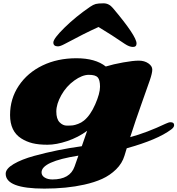

<svg xmlns="http://www.w3.org/2000/svg" viewBox="-20 -863 1051 1137"><path d="M13.7 166Q13.7 136.2 60.8 108.4Q107.9 80.6 182.6 60.1Q317.9 22.9 464.4 2.9Q481.4 -44.9 496.1 -88.4Q443.8 -49.8 378.9 -27.8Q314 -5.9 261.2 -5.9Q208.5 -5.9 172.4 -14.9Q136.2 -23.9 105.5 -43.5Q39.6 -85.4 39.6 -181.9Q39.6 -278.3 91.3 -355.5Q143.1 -432.6 231.7 -475.3Q320.3 -518.1 432.6 -518.1Q544.9 -518.1 606.4 -469.2Q650.9 -482.9 709.7 -493.4Q768.6 -503.9 802 -503.9Q835.4 -503.9 858.6 -487.8Q881.8 -471.7 881.8 -450.9Q881.8 -430.2 867.4 -388.2Q853 -346.2 817.9 -248Q782.7 -149.9 751 -50.8Q849.6 -77.6 960.9 -130.4Q979.5 -139.2 989.7 -139.2Q1011.2 -139.2 1011.2 -122.1Q1011.2 -108.9 993.7 -96.2Q913.1 -35.6 730.5 15.1L717.3 58.6Q703.6 104.5 667.5 139.9Q631.3 175.3 585 196.3Q538.6 217.3 478.5 230.5Q374 253.9 242.7 253.9Q13.7 253.9 13.7 166ZM477.1 -148.9Q515.1 -179.7 543.7 -244.6Q572.3 -309.6 572.3 -349.6Q572.3 -389.6 558.8 -404.8Q545.4 -419.9 506.1 -419.9Q466.8 -419.9 419.7 -386Q372.6 -352.1 343 -299.3Q313.5 -246.6 313.5 -202.6Q313.5 -158.7 332.8 -138.9Q352.1 -119.1 375.7 -119.1Q399.4 -119.1 411.4 -120.6Q423.3 -122.1 442.4 -129.2Q461.4 -136.2 477.1 -148.9ZM421.4 123.5 444.3 58.6Q226.1 93.3 226.1 157.7Q226.1 176.8 244.4 188.2Q262.7 199.7 290.5 199.7Q394.5 199.7 421.4 123.5ZM648.9 -814.9Q788.6 -649.4 788.6 -605.5Q788.6 -585 767.3 -585Q746.1 -585 719.2 -603Q643.6 -654.8 563.5 -703.1Q481 -666 363.8 -603Q336.9 -588.4 323.2 -588.4Q295.9 -588.4 295.9 -611.3Q295.9 -634.3 362.3 -699.5Q428.7 -764.6 513.7 -822.8Q532.2 -835.4 546.9 -839.4Q561.5 -843.3 593.5 -843.3Q625.5 -843.3 648.9 -814.9Z"/></svg>

Font: Sonsie One
Style: Regular
Weight: 400
Designer: Riccardo De Franceschi
Foundry: Sorkin Type Co
Version: Version 1.003